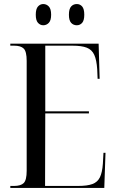

<svg xmlns="http://www.w3.org/2000/svg" viewBox="-20 -930 576 950"><path d="M31 0V-10H50Q83 -10 97.5 -24.5Q112 -39 112 -85V-629Q112 -675 97.5 -689.5Q83 -704 50 -704H31V-714H468L473 -540H463L461 -587Q458 -633 446.5 -658.5Q435 -684 409.5 -694Q384 -704 339 -704H204V-379H420V-369H204L203 -10H367Q412 -10 437.5 -19.5Q463 -29 474.5 -53Q486 -77 489 -120L492 -174H502L496 0ZM360 -805Q343 -805 332 -817Q321 -829 321 -857Q321 -886 332 -898Q343 -910 360 -910Q376 -910 386.5 -898Q397 -886 397 -857Q397 -829 386.5 -817Q376 -805 360 -805ZM194 -805Q179 -805 168 -817Q157 -829 157 -857Q157 -886 168 -898Q179 -910 194 -910Q210 -910 221.5 -898Q233 -886 233 -857Q233 -829 221.5 -817Q210 -805 194 -805Z"/></svg>

Font: Noto Serif Display Condensed
Style: Regular
Weight: 400
Width: 3
Designer: Monotype Design Team
Foundry: Monotype Imaging Inc.
Version: Version 2.009